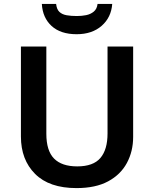

<svg xmlns="http://www.w3.org/2000/svg" viewBox="-20 -952 788 982"><path d="M661 -252Q661 -178 629 -118.5Q597 -59 533 -24.5Q469 10 371 10Q232 10 159.5 -62.5Q87 -135 87 -254V-714H217V-268Q217 -181 256.5 -141Q296 -101 375 -101Q457 -101 493.5 -144Q530 -187 530 -269V-714H661ZM554 -932Q549 -863 500 -820Q451 -777 372 -777Q290 -777 244 -819Q198 -861 194 -932H267Q270 -904 284 -891Q298 -878 321 -874Q344 -870 373 -870Q398 -870 420.5 -874.5Q443 -879 459.5 -892.5Q476 -906 479 -932Z"/></svg>

Font: Noto Sans Kawi SemiBold
Style: Regular
Weight: 600
Designer: Fadhl Haqq
Version: Version 1.000